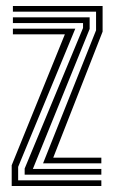

<svg xmlns="http://www.w3.org/2000/svg" viewBox="-20 -620 380 640"><path d="M123.5 -75.5 300.2 -519V-581H23V-600H322V-514.5L157.5 -94.5H317.8V-75.5ZM62.2 -37.8V-58.2L256.8 -526.8V-543.2H23V-562.2H278.8V-523.5L89.5 -56.8H317.8V-37.8ZM19 0V-69.2L196.2 -505.5H23V-524.5H231L40.5 -63.8V-19H317.8V0Z"/></svg>

Font: Big Shoulders Inline Display
Style: Bold
Weight: 700
Designer: Patric King
Foundry: XO Type Co
Version: Version 1.000